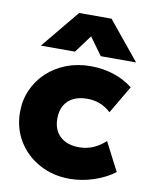

<svg xmlns="http://www.w3.org/2000/svg" viewBox="-87 -834 716 913"><g transform="rotate(10 271.0 -378.0)"><path d="M312.5 15Q230.5 15 165.5 -20.8Q100.5 -56.5 63 -118Q25.5 -179.5 25.5 -257.5Q25.5 -315.5 47.8 -365.2Q70 -415 109.8 -452Q149.5 -489 203 -509.5Q256.5 -530 318.5 -530Q378.5 -530 430.2 -513.2Q482 -496.5 523.5 -464L444.5 -329.5Q419.5 -353 390.8 -363.8Q362 -374.5 330.5 -374.5Q291 -374.5 263.2 -360.8Q235.5 -347 220.5 -321Q205.5 -295 205.5 -257.5Q205.5 -202.5 239 -171.5Q272.5 -140.5 331 -140.5Q366 -140.5 397.8 -153.8Q429.5 -167 457 -193L528 -55.5Q484.5 -22.5 427 -3.8Q369.5 15 312.5 15ZM68.5 -585 220.5 -769.5H377L528 -585H357.5L296 -670L233 -585Z"/></g></svg>

Font: Geologica Cursive ExtraBold
Style: Regular
Weight: 800
Designer: Sindre Bremnes, Frode Helland
Foundry: Monokrom Skriftforlag AS
Version: Version 1.010;gftools[0.9.28]